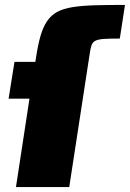

<svg xmlns="http://www.w3.org/2000/svg" viewBox="-20 -762 529 782"><path d="M45 0 100 -360H15L39 -510H124L126 -523Q134 -577 144.5 -614Q155 -651 171.5 -675.5Q188 -700 213 -713.5Q238 -727 276 -733Q314 -739 366 -740.5Q418 -742 489 -742L468 -605Q427 -605 404 -603.5Q381 -602 369.5 -596.5Q358 -591 353.5 -579.5Q349 -568 346 -547L262 0Z"/></svg>

Font: Azeri Sans Black
Style: Italic
Weight: 900
Designer: Hector Gatti & Omnibus-Type (original fonts) / Cristiano Sobral (main changes and remastering)
Foundry: Omnibus-Type
Version: Version 0.07;August 21, 2020;FontCreator 13.0.0.2681 64-bit;